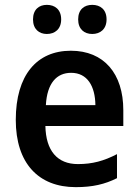

<svg xmlns="http://www.w3.org/2000/svg" viewBox="-20 -761 570 791"><path d="M116 -681C116 -641 141 -621 173 -621C206 -621 232 -641 232 -681C232 -722 206 -741 173 -741C141 -741 116 -722 116 -681ZM302 -681C302 -641 327 -621 360 -621C393 -621 419 -641 419 -681C419 -722 393 -741 360 -741C327 -741 302 -722 302 -681ZM272 -552C132 -552 45 -452 45 -267C45 -89 138 10 292 10C362 10 412 -2 462 -27V-126C408 -98 361 -85 301 -85C216 -85 169 -140 167 -242H488V-307C488 -458 408 -552 272 -552ZM273 -461C340 -461 372 -406 373 -328H169C174 -418 213 -461 273 -461Z"/></svg>

Font: Noto Sans Arabic SemCond SemBd
Style: Regular
Weight: 600
Width: 4
Designer: Monotype Design Team, Nadine Chahine, Nizar Qandah and Khaled Hosny
Foundry: Monotype Imaging Inc.
Version: Version 2.012